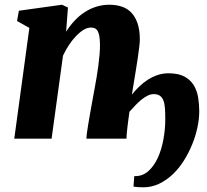

<svg xmlns="http://www.w3.org/2000/svg" viewBox="-20 -588 878 814"><path d="M104.5 -469.7 52.2 -499 60.1 -542.5 242.7 -567.9 268.1 -556.2 260.3 -453.6Q276.4 -479 296.1 -500.2Q315.9 -521.5 338.9 -536.4Q361.8 -551.3 388.2 -559.6Q414.6 -567.9 443.4 -567.9Q471.7 -567.9 495.4 -560.3Q519 -552.7 536.1 -535.2Q553.2 -517.6 563 -489.5Q572.8 -461.4 572.8 -420.4Q572.8 -409.2 570.3 -388.4Q567.9 -367.7 564.2 -343Q560.5 -318.4 556.4 -292.7Q552.2 -267.1 548.8 -246.6L539.1 -187Q553.2 -204.6 570.1 -220.9Q586.9 -237.3 606.4 -249.8Q626 -262.2 647.9 -269.8Q669.9 -277.3 693.8 -277.3Q736.3 -277.3 762 -263.4Q787.6 -249.5 801.5 -226.6Q815.4 -203.6 820.1 -174.6Q824.7 -145.5 824.7 -115.7Q824.7 -83.5 816.9 -47.1Q809.1 -10.7 794.4 25.1Q779.8 61 759 93.8Q738.3 126.5 711.9 151.4Q685.5 176.3 654.3 191.2Q623 206.1 587.9 206.1Q561 206.1 545.9 203.1L549.3 158.2Q550.3 158.2 551.5 158.4Q552.7 158.7 553.7 158.7Q585 158.7 608.9 137.5Q632.8 116.2 648.7 81.8Q664.6 47.4 672.6 4.2Q680.7 -39.1 680.7 -83Q680.7 -108.4 679.4 -127.9Q678.2 -147.5 673.1 -161.1Q668 -174.8 658.2 -181.9Q648.4 -189 631.3 -189Q618.7 -189 606 -182.6Q593.3 -176.3 580.3 -166Q567.4 -155.8 554.7 -142.3Q542 -128.9 528.8 -114.3Q526.4 -95.7 523.9 -78.1Q521.5 -60.5 519.8 -45.4Q518.1 -30.3 517.1 -18.3Q516.1 -6.3 516.1 0H346.2Q346.2 -6.8 348.1 -21.7Q350.1 -36.6 353.3 -56.2Q356.4 -75.7 360.4 -97.9Q364.3 -120.1 368.2 -141.8Q372.1 -163.6 375.7 -183.1Q379.4 -202.6 381.8 -216.3Q385.3 -235.8 389.4 -259.5Q393.6 -283.2 396.7 -307.9Q399.9 -332.5 402.1 -356.9Q404.3 -381.3 403.8 -402.8Q403.3 -422.9 400.9 -436Q398.4 -449.2 393.8 -457Q389.2 -464.8 382.1 -468Q375 -471.2 365.2 -471.2Q350.6 -471.2 334.7 -461.7Q318.8 -452.1 303 -435.8Q287.1 -419.4 272.7 -397.7Q258.3 -376 247.1 -352.1L198.7 0H40.5Z"/></svg>

Font: Merriweather UltraBold
Style: Italic
Weight: 900
Italic angle: -7°
Designer: Eben Sorkin ( eben@eyebytes.com )
Foundry: Eben Sorkin ( eben@eyebytes.com )
Version: Version 1.52; ttfautohint (v1.4.1)